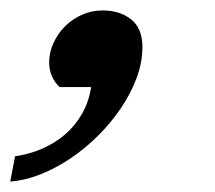

<svg xmlns="http://www.w3.org/2000/svg" viewBox="-75 -175 416 371"><path d="M200.2 -84Q200.2 -54.7 189.2 -24.9Q178.2 4.9 159.2 33.2Q140.1 61.5 115 86.7Q89.8 111.8 61.5 130.9Q33.2 149.9 3.2 161.9Q-26.9 173.8 -55.2 175.8L-45.9 127Q-18.1 123 6.6 112.3Q31.2 101.6 50.8 84.7Q70.3 67.9 83.5 44.9Q96.7 22 101.1 -6.8H40Q30.3 -16.1 25.1 -28.3Q20 -40.5 20 -54.2Q20 -74.2 28.6 -92.5Q37.1 -110.8 51.3 -124.8Q65.4 -138.7 84 -146.7Q102.5 -154.8 123 -154.8Q156.7 -154.8 178.5 -137.5Q200.2 -120.1 200.2 -84Z"/></svg>

Font: Charis SIL APac
Style: Bold Italic
Weight: 700
Italic angle: -11°
Foundry: SIL International
Version: Version 5.000